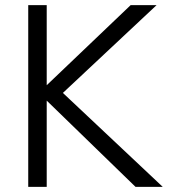

<svg xmlns="http://www.w3.org/2000/svg" viewBox="-20 -728 674 748"><path d="M225 -366 590 -708H489L162 -396V-708H90V0H162V-336L508 0H614Z"/></svg>

Font: UULA Sans
Style: Regular
Weight: 400
Designer: Mohamed Gaber, Laura Garcia Mut
Foundry: Kief Type Foundry
Version: Version 3.006;hotconv 1.0.109;makeotfexe 2.5.65596